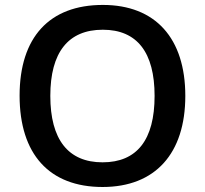

<svg xmlns="http://www.w3.org/2000/svg" viewBox="-20 -745 827 775"><path d="M728 -357.9C728 -590.8 607.4 -725.1 395 -725.1C179.7 -725.1 59.1 -594.7 59.1 -358.9C59.1 -123 178.7 9.8 394 9.8C606.9 9.8 728 -125.5 728 -357.9ZM183.1 -357.9C183.1 -533.2 254.9 -625 395 -625C533.7 -625 604 -533.2 604 -357.9C604 -180.2 532.7 -89.8 394 -89.8C254.9 -89.8 183.1 -182.1 183.1 -357.9Z"/></svg>

Font: Open Sans 600
Style: Regular
Weight: 600
Foundry: Ascender Corporation
Version: Version 1.100;PS 001.100;hotconv 1.0.88;makeotf.lib2.5.64775